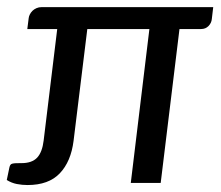

<svg xmlns="http://www.w3.org/2000/svg" viewBox="-26 -526 634 552"><path d="M587 -505.5 583 -471.5Q582 -460 573.5 -451.2Q565 -442.5 552 -442.5H490L436 0H350L403.5 -442.5H225L185.5 -121Q178 -61.5 146 -27.8Q114 6 53 6Q37.5 6 22.2 3Q7 0 -6.5 -8.5L1 -44.5Q2 -49 3.8 -51.8Q5.5 -54.5 9.5 -55.5Q13.5 -56.5 19.8 -56.8Q26 -57 36 -57Q66 -57 80.8 -72.8Q95.5 -88.5 99.5 -122L138.5 -442.5H52.5L56.5 -474Q57 -479 59.8 -484.5Q62.5 -490 67.2 -494.8Q72 -499.5 78.8 -502.5Q85.5 -505.5 93.5 -505.5Z"/></svg>

Font: LatoHex
Style: Italic
Weight: 400
Italic angle: -7°
Designer: Lukasz Dziedzic
Foundry: tyPoland Lukasz Dziedzic
Version: Version 1.104; Western+Polish opensource